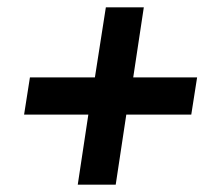

<svg xmlns="http://www.w3.org/2000/svg" viewBox="-20 -613 580 526"><path d="M504 -299H326L297 -107H193L222 -299H46L62 -401H240L270 -593H374L345 -401H520Z"/></svg>

Font: Bitter
Style: Bold Italic
Weight: 700
Italic angle: -9°
Designer: Sol Matas, and Bitter project Authors
Foundry: Sol Matas
Version: Version 2.001